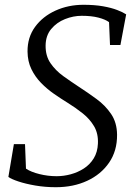

<svg xmlns="http://www.w3.org/2000/svg" viewBox="-20 -771 562 802"><path d="M213.5 11Q168.5 11 127.8 4Q87 -3 57 -13Q27 -23 15 -32L38 -169H84.5L88.5 -66.5Q109.5 -52.5 144.8 -43.8Q180 -35 216.5 -35Q246 -35 275.5 -43Q305 -51 330.2 -67.2Q355.5 -83.5 371.5 -109.5Q387.5 -135.5 389 -171Q391 -213 373 -243.5Q355 -274 325.8 -297.2Q296.5 -320.5 263.5 -341Q235 -358.5 205.5 -379Q176 -399.5 151.2 -425Q126.5 -450.5 111 -482.5Q95.5 -514.5 95 -555.5Q94.5 -615 126.5 -658.8Q158.5 -702.5 212 -726.8Q265.5 -751 328.5 -751Q375 -751 410.2 -744.8Q445.5 -738.5 469.5 -729.2Q493.5 -720 507 -711L483 -583H439.5L435.5 -678.5Q420 -690 391 -697.5Q362 -705 321.5 -705Q286 -705 251.5 -691.2Q217 -677.5 194 -650Q171 -622.5 170.5 -581Q170 -537.5 191 -507Q212 -476.5 244.2 -453.2Q276.5 -430 310 -408Q347 -384 383.5 -357.2Q420 -330.5 444.2 -294.8Q468.5 -259 469 -208Q469.5 -141 435.8 -91.8Q402 -42.5 344.2 -15.8Q286.5 11 213.5 11Z"/></svg>

Font: Merriweather 24pt Light
Style: Italic
Weight: 300
Italic angle: -7.8°
Version: Version 2.101